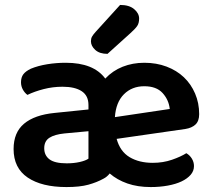

<svg xmlns="http://www.w3.org/2000/svg" viewBox="-20 -742 861 777"><path d="M246 -488Q359 -488 406 -424Q436 -456 476.5 -472Q517 -488 564 -488Q613 -488 654 -472.5Q695 -457 724 -429.5Q753 -402 769.5 -363.5Q786 -325 786 -280Q786 -252 771 -238Q756 -224 730 -220L452 -180Q466 -129 504.5 -106Q543 -83 598 -83Q640 -83 676 -95.5Q712 -108 734 -122Q748 -114 756.5 -100Q765 -86 765 -70Q765 -50 751.5 -34.5Q738 -19 715 -8Q692 3 659.5 9Q627 15 590 15Q537 15 495.5 0.5Q454 -14 424 -40Q413 -26 399 -19Q372 -4 337.5 5.5Q303 15 249 15Q149 15 92 -23.5Q35 -62 35 -139Q35 -206 77.5 -241.5Q120 -277 201 -285L338 -299V-317Q338 -355 310.5 -373Q283 -391 233 -391Q194 -391 157 -381.5Q120 -372 91 -358Q80 -366 72.5 -379.5Q65 -393 65 -409Q65 -429 74.5 -441.5Q84 -454 105 -464Q134 -476 171 -482Q208 -488 246 -488ZM250 -81Q279 -81 303 -86.5Q327 -92 338 -100V-211L241 -202Q201 -198 180 -184.5Q159 -171 159 -142Q159 -113 180.5 -97Q202 -81 250 -81ZM564 -393Q514 -393 481.5 -360.5Q449 -328 445 -268L667 -301Q663 -338 638 -365.5Q613 -393 564 -393ZM466 -722Q503 -722 523 -705Q543 -688 543 -667Q543 -648 535 -636.5Q527 -625 508 -608L415 -524Q383 -524 365.5 -540Q348 -556 348 -575Q348 -586 352.5 -594Q357 -602 367 -613Z"/></svg>

Font: Baloo Tammudu 2 SemiBold
Style: Regular
Weight: 600
Designer: Maithili Shingre, Omkar Shende and Ek Type
Foundry: Ek Type
Version: Version 1.640;hotconv 1.0.111;makeotfexe 2.5.65597; ttfautoh